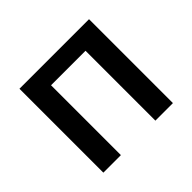

<svg xmlns="http://www.w3.org/2000/svg" viewBox="-131 -720 890 890"><g transform="rotate(-45 314.5 -275.0)"><path d="M87 0H202V-458H428V0H543V-550H87Z"/></g></svg>

Font: Source Han Sans JP Medium
Style: Regular
Weight: 500
Designer: Ryoko NISHIZUKA 西塚涼子 (kana, bopomofo & ideographs); Paul D. Hunt (Latin, Greek & Cyrillic); Sandoll Communications 산돌커뮤니
Foundry: Adobe
Version: Version 2.002;hotconv 1.0.116;makeotfexe 2.5.65601